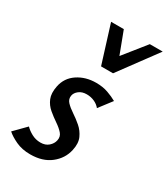

<svg xmlns="http://www.w3.org/2000/svg" viewBox="-182 -794 780 889"><g transform="rotate(30 208.5 -349.5)"><path d="M126 10Q82 10 49 -5.5Q16 -21 -3 -38L57 -99Q70 -85 92 -73Q114 -61 140 -61Q166 -61 182.5 -75.5Q199 -90 203 -109Q208 -131 194 -147Q180 -163 157 -178.5Q134 -194 112 -212.5Q90 -231 79 -257.5Q68 -284 76 -324Q86 -374 128 -402Q170 -430 226 -430Q262 -430 290 -420Q318 -410 339 -398L287 -330Q275 -345 256 -353.5Q237 -362 215 -362Q190 -362 174 -349.5Q158 -337 155 -321Q151 -301 165.5 -285.5Q180 -270 203.5 -254.5Q227 -239 249 -220Q271 -201 283.5 -173.5Q296 -146 287 -106Q276 -56 234 -23Q192 10 126 10ZM207 -507 235 -564 351 -709H420L271 -507ZM207 -507 144 -709H212L266 -566L271 -507Z"/></g></svg>

Font: Ysabeau Office SemiBold
Style: Italic
Weight: 600
Italic angle: -12°
Designer: Christian Thalmann (Catharsis Fonts)
Version: Version 2.001;gftools[0.9.30]; featfreeze: tnum,lnum,ss02